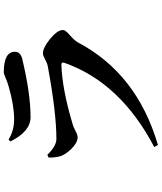

<svg xmlns="http://www.w3.org/2000/svg" viewBox="62 -878 875 1040"><g transform="rotate(-90 500.0 -358.5)"><path d="M166 -533 181 -540Q228 -491 267 -491Q407 -491 657 -537Q676 -540 699 -553Q720 -564 730 -564Q761 -564 809 -525Q857 -485 857 -456Q857 -442 831 -420Q799 -392 789 -373Q620 -54 234 59L223 39Q572 -144 679 -447Q685 -465 667 -464Q533 -459 347 -403Q334 -400 309 -387Q288 -376 276 -376Q247 -376 213 -410Q183 -441 174 -468Q165 -499 166 -533ZM696 -675Q511 -631 385 -631Q307 -631 253 -741L264 -750Q311 -720 374 -720Q448 -720 549 -749Q575 -756 602 -768Q621 -776 628 -776Q739 -776 739 -716Q739 -684 696 -675Z"/></g></svg>

Font: Source Han Serif JP
Style: Bold
Weight: 700
Designer: Ryoko NISHIZUKA  (kana & ideographs); Frank Grießhammer (Latin, Greek & Cyrillic); Wenlong ZHANG  (bopomofo); Sandoll Co
Foundry: Adobe Systems Incorporated
Version: Version 1.000;PS 1;hotconv 16.6.53;makeotf.lib2.5.65590